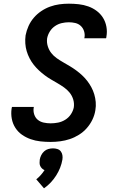

<svg xmlns="http://www.w3.org/2000/svg" viewBox="-20 -763 640 1043"><path d="M255 8Q227 8 199.5 5Q172 2 146.5 -7Q121 -16 99.5 -31Q78 -46 63.5 -68.5Q49 -91 44 -118Q39 -145 43 -173Q44 -175 44 -177.5Q44 -180 45 -182H164Q164 -181 163.5 -180Q163 -179 163 -178Q160 -159 166 -141Q172 -123 185.5 -112Q199 -101 217.5 -97Q236 -93 255 -93Q275 -93 295.5 -97Q316 -101 334.5 -112.5Q353 -124 365 -142Q377 -160 381 -180Q384 -203 377.5 -223.5Q371 -244 358 -260Q345 -276 328 -288Q311 -300 293 -310.5Q275 -321 257 -331.5Q239 -342 222.5 -354.5Q206 -367 191 -381Q176 -395 163 -411.5Q150 -428 140.5 -446.5Q131 -465 125 -485Q119 -505 117.5 -527Q116 -549 119 -571Q124 -597 135 -621.5Q146 -646 163.5 -666.5Q181 -687 204 -702.5Q227 -718 252 -727Q277 -736 302.5 -739.5Q328 -743 354 -743Q381 -743 408 -740Q435 -737 460 -728Q485 -719 505.5 -703.5Q526 -688 539.5 -666.5Q553 -645 558 -618Q563 -591 558 -564Q558 -562 557.5 -559.5Q557 -557 556 -555H438Q438 -556 438 -557Q438 -558 439 -559Q442 -577 436.5 -594Q431 -611 418.5 -622.5Q406 -634 389 -638Q372 -642 354 -642Q335 -642 315.5 -637.5Q296 -633 279 -621.5Q262 -610 251 -592.5Q240 -575 236 -555Q233 -533 239.5 -512Q246 -491 258.5 -475Q271 -459 288 -447Q305 -435 323.5 -424.5Q342 -414 359.5 -403.5Q377 -393 394 -380.5Q411 -368 426 -354Q441 -340 453.5 -324Q466 -308 476 -289.5Q486 -271 492 -251Q498 -231 500 -209Q502 -187 498 -164Q494 -138 482 -113Q470 -88 451.5 -67Q433 -46 409 -31Q385 -16 359.5 -7.5Q334 1 307.5 4.5Q281 8 255 8ZM219 260 177 211Q190 201 201.5 188Q213 175 222 161Q214 158 208 152Q202 146 198.5 138.5Q195 131 195 122Q195 113 196 104Q198 92 204 80Q210 68 220 59Q230 50 242.5 46.5Q255 43 268 43Q280 43 291.5 46.5Q303 50 310 59Q317 68 319 80Q321 92 319 104Q315 127 306.5 148.5Q298 170 285 190.5Q272 211 255.5 228.5Q239 246 219 260Z"/></svg>

Font: Iosevka Curly Extended
Style: Bold Italic
Weight: 700
Width: 7
Italic angle: -9°
Monospace: yes
Designer: Belleve Invis
Foundry: Belleve Invis
Version: Version 11.1.0; ttfautohint (v1.8.3)